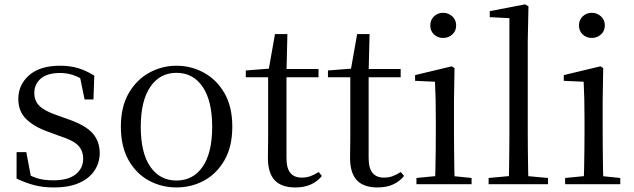

<svg xmlns="http://www.w3.org/2000/svg" viewBox="-20 -825 2840 860"><path d="M221.4 14.6Q172.9 14.6 134 4.5Q95.1 -5.6 54.2 -25.1L54.3 -143.7H97.8L121.5 -18.1L84.9 -20.3V-56.3Q113.4 -37.5 144.2 -27.4Q174.9 -17.3 218.7 -17.3Q285.2 -17.3 318.8 -44.1Q352.5 -70.9 352.5 -113.5Q352.5 -150.2 329.8 -173.6Q307.2 -197 245.6 -216.4L193.9 -235.4Q133.2 -257 97.6 -291.4Q62 -325.9 62 -382Q62 -445.2 110.4 -487.9Q158.8 -530.6 249.1 -530.6Q294.4 -530.6 329.5 -519.9Q364.7 -509.2 402.4 -486.4L398.6 -379.4H358.9L335.1 -495.5L366.5 -490.1V-457.8Q335.7 -479.4 307.9 -488.7Q280.2 -498.1 249.1 -498.1Q192.1 -498.1 162.9 -473.1Q133.7 -448 133.7 -408.5Q133.7 -372 157.7 -349.5Q181.6 -327 236.5 -308.4L286.8 -290.4Q362.6 -264 394.7 -228.1Q426.7 -192.1 426.7 -139.6Q426.7 -96.6 403.5 -61.4Q380.3 -26.2 334.9 -5.8Q289.5 14.6 221.4 14.6Z M770.5 14.6Q704.2 14.6 647.4 -15.9Q590.6 -46.5 556 -107.4Q521.4 -168.3 521.4 -257.8Q521.4 -347.6 557.1 -408.5Q592.7 -469.3 649.7 -500Q706.7 -530.6 770.5 -530.6Q835.2 -530.6 892.2 -500.1Q949.2 -469.5 984.9 -408.7Q1020.5 -347.8 1020.5 -257.8Q1020.5 -168 985.4 -107.2Q950.3 -46.3 893.5 -15.8Q836.7 14.6 770.5 14.6ZM770.5 -16.4Q845 -16.4 887.7 -78.2Q930.4 -140.1 930.4 -256.6Q930.4 -373.4 887.7 -436.1Q845 -498.8 770.5 -498.8Q696.1 -498.8 653.3 -436.1Q610.5 -373.4 610.5 -256.6Q610.5 -140.1 653.3 -78.2Q696.1 -16.4 770.5 -16.4Z M1221.9 -478.9V-516H1406.7V-478.9ZM1302.8 14.6Q1240.2 14.6 1210.1 -18Q1180 -50.7 1180 -117.7Q1180 -142.1 1180.5 -161.1Q1181 -180.1 1181 -207.1V-478.9H1081V-509.4L1201.6 -518.8L1182 -504.4L1211.7 -672.5H1267.3L1263.2 -500.6V-489V-117.5Q1263.2 -71.2 1280.7 -50.3Q1298.2 -29.5 1331.3 -29.5Q1353.5 -29.5 1370.5 -35.9Q1387.4 -42.3 1407.4 -54.4L1421.9 -36.8Q1401.4 -11.8 1372 1.4Q1342.6 14.6 1302.8 14.6Z M1589.9 -478.9V-516H1774.7V-478.9ZM1670.8 14.6Q1608.2 14.6 1578.1 -18Q1548 -50.7 1548 -117.7Q1548 -142.1 1548.5 -161.1Q1549 -180.1 1549 -207.1V-478.9H1449V-509.4L1569.6 -518.8L1550 -504.4L1579.7 -672.5H1635.3L1631.2 -500.6V-489V-117.5Q1631.2 -71.2 1648.7 -50.3Q1666.2 -29.5 1699.3 -29.5Q1721.5 -29.5 1738.5 -35.9Q1755.4 -42.3 1775.4 -54.4L1789.9 -36.8Q1769.4 -11.8 1740 1.4Q1710.6 14.6 1670.8 14.6Z M1845.3 0V-27.8L1955.1 -38.6H1986.5L2092.3 -27.8V0ZM1928.3 0Q1929.3 -24.4 1930.2 -65.3Q1931.1 -106.3 1931.6 -150.7Q1932.1 -195.1 1932.1 -228.5V-288.8Q1932.1 -339.6 1931.2 -380.6Q1930.3 -421.6 1928.3 -458.9L1839.3 -463V-488.6L2003.7 -528L2015.9 -519.8L2013.5 -380.2V-228.5Q2013.5 -195.1 2014 -150.7Q2014.5 -106.3 2015.1 -65.3Q2015.7 -24.4 2016.7 0ZM1964.8 -655Q1940.9 -655 1924.1 -670.5Q1907.3 -686 1907.3 -711.1Q1907.3 -735.9 1924.1 -751.8Q1940.9 -767.7 1964.8 -767.7Q1988.2 -767.7 2005.7 -751.8Q2023.2 -735.9 2023.2 -711.1Q2023.2 -686 2005.7 -670.5Q1988.2 -655 1964.8 -655Z M2168.6 0V-27.8L2285.5 -38.6H2317.1L2434.7 -27.8V0ZM2258.7 0Q2259.7 -31.5 2260.2 -70.8Q2260.7 -110.1 2261.2 -151.5Q2261.7 -192.9 2261.7 -228.5V-743.7L2173.7 -748.1V-775.1L2332.1 -805.5L2347.1 -796.5L2343.9 -641V-228.5Q2343.9 -192.9 2344.4 -151.5Q2344.9 -110.1 2345.5 -70.8Q2346.1 -31.5 2347.1 0Z M2511.3 0V-27.8L2621.1 -38.6H2652.5L2758.3 -27.8V0ZM2594.3 0Q2595.3 -24.4 2596.2 -65.3Q2597.1 -106.3 2597.6 -150.7Q2598.1 -195.1 2598.1 -228.5V-288.8Q2598.1 -339.6 2597.2 -380.6Q2596.3 -421.6 2594.3 -458.9L2505.3 -463V-488.6L2669.7 -528L2681.9 -519.8L2679.5 -380.2V-228.5Q2679.5 -195.1 2680 -150.7Q2680.5 -106.3 2681.1 -65.3Q2681.7 -24.4 2682.7 0ZM2630.8 -655Q2606.9 -655 2590.1 -670.5Q2573.3 -686 2573.3 -711.1Q2573.3 -735.9 2590.1 -751.8Q2606.9 -767.7 2630.8 -767.7Q2654.2 -767.7 2671.7 -751.8Q2689.2 -735.9 2689.2 -711.1Q2689.2 -686 2671.7 -670.5Q2654.2 -655 2630.8 -655Z"/></svg>

Font: Noto Serif KR ExtraLight
Style: Regular
Weight: 200
Designer: Ryoko NISHIZUKA 西塚涼子 (kana & ideographs); Frank Grießhammer (Latin, Greek & Cyrillic); Wenlong ZHANG 张文龙 (bopomofo); San
Foundry: Adobe
Version: Version 2.002-H1;hotconv 1.1.0;makeotfexe 2.6.0